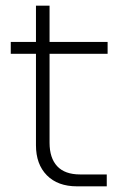

<svg xmlns="http://www.w3.org/2000/svg" viewBox="-20 -658 436 678"><path d="M252 0Q184 0 145.5 -39Q107 -78 107 -145V-638H155V-154Q155 -100 182 -71Q209 -42 263 -42H357V0ZM18 -468V-510H360V-468Z"/></svg>

Font: MuseoModerno Thin ExtraLight
Style: Regular
Weight: 250
Version: Version 1.002